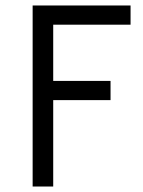

<svg xmlns="http://www.w3.org/2000/svg" viewBox="-20 -680 520 700"><path d="M383 -385V-315H174V0H99V-660H456V-590H174V-385Z"/></svg>

Font: Quattrocento Sans
Style: Regular
Weight: 400
Designer: Pablo Impallari
Foundry: Pablo Impallari, Igino Marini, Brenda Gallo
Version: Version 2.000